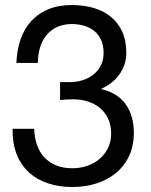

<svg xmlns="http://www.w3.org/2000/svg" viewBox="-20 -729 597 760"><path d="M217.8 -404.8Q220.2 -403.8 222.4 -403.8Q224.6 -403.8 227.1 -403.8H254.9Q282.2 -403.8 306.6 -411.4Q331.1 -418.9 349.6 -433.6Q368.2 -448.2 379.2 -470Q390.1 -491.7 390.1 -520Q390.1 -548.8 380.6 -570.1Q371.1 -591.3 354.2 -605.5Q337.4 -619.6 314.2 -626.7Q291 -633.8 264.2 -633.8Q229.5 -633.8 204.1 -621.3Q178.7 -608.9 162.4 -587.9Q146 -566.9 137.9 -539.1Q129.9 -511.2 129.9 -480H44.9Q46.9 -530.8 61.3 -572.8Q75.7 -614.7 103 -645Q130.4 -675.3 170.7 -692.1Q210.9 -709 264.2 -709Q310.5 -709 349.9 -697.8Q389.2 -686.5 418.2 -663.1Q447.3 -639.6 463.6 -604Q480 -568.4 480 -519Q480 -495.1 472.7 -473.6Q465.3 -452.1 452.1 -433.8Q439 -415.5 420.9 -401.4Q402.8 -387.2 381.8 -377.9V-376Q414.6 -368.7 438.7 -353Q462.9 -337.4 478.5 -314.9Q494.1 -292.5 502 -264.2Q509.8 -235.8 509.8 -204.1Q509.8 -150.9 490.5 -110.6Q471.2 -70.3 437.7 -43.2Q404.3 -16.1 360.1 -2.4Q315.9 11.2 266.1 11.2Q211.9 11.2 168 -3.9Q124 -19 92.8 -48.3Q61.5 -77.6 45.2 -120.6Q28.8 -163.6 29.8 -219.2H115.2Q116.2 -184.6 126.2 -155.8Q136.2 -127 155.3 -106.4Q174.3 -85.9 201.9 -74.5Q229.5 -63 266.1 -63Q297.4 -63 325.2 -72.5Q353 -82 374 -99.9Q395 -117.7 407.5 -143.1Q419.9 -168.5 419.9 -200.2Q419.9 -233.4 408.2 -258.8Q396.5 -284.2 376 -301.3Q355.5 -318.4 328.1 -327.1Q300.8 -335.9 269 -335.9Q242.2 -335.9 217.8 -333Z"/></svg>

Font: XB Khoramshahr
Style: Regular
Weight: 400
Designer: Behnam
Foundry: Irmug
Version: Version 8.005 2009